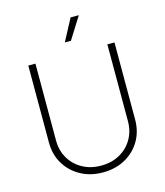

<svg xmlns="http://www.w3.org/2000/svg" viewBox="-135 -1044 997 1157"><g transform="rotate(-15 363.0 -465.5)"><path d="M363.3 11.2Q285.2 11.2 224.4 -22.5Q163.6 -56.2 128.9 -114.3Q94.2 -172.4 94.2 -246.6V-727.5H138.7V-248.5Q138.7 -186 167.2 -137Q195.8 -87.9 246.6 -59.6Q297.4 -31.2 363.3 -31.2Q429.2 -31.2 479.7 -59.6Q530.3 -87.9 558.8 -137Q587.4 -186 587.4 -248.5V-727.5H631.8V-246.6Q631.8 -172.4 597.4 -114Q563 -55.7 502.2 -22.2Q441.4 11.2 363.3 11.2ZM342.8 -805.2 415.5 -941.9H466.8L380.9 -805.2Z"/></g></svg>

Font: Inter Extra Light
Style: Regular
Weight: 200
Designer: Rasmus Andersson
Foundry: rsms
Version: Version 4.000;git-3c8e0fc